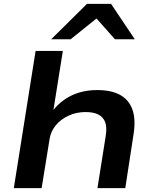

<svg xmlns="http://www.w3.org/2000/svg" viewBox="-20 -967 791 987"><path d="M51 0 163 -705H303L253 -391H246Q288 -447 346.5 -475.5Q405 -504 480 -504Q552 -504 597.5 -479Q643 -454 661 -403Q679 -352 666 -273L624 0H481L523 -265Q531 -313 520.5 -339.5Q510 -366 485 -378.5Q460 -391 420 -391Q372 -391 331.5 -372Q291 -353 266 -322Q241 -291 235 -253L194 0ZM243 -765 427 -947H551L673 -765H571L476 -872L343 -765Z"/></svg>

Font: Nunito Sans 10pt Expanded
Style: Bold Italic
Weight: 700
Width: 7
Italic angle: -9°
Designer: Vernon Adams
Foundry: Vernon Adams
Version: Version 3.101;gftools[0.9.27]